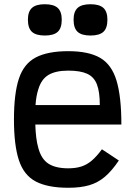

<svg xmlns="http://www.w3.org/2000/svg" viewBox="-20 -874 640 908"><path d="M303 14Q206 14 149.5 -15.5Q93 -45 69.5 -116Q46 -187 46 -309Q46 -432 69.5 -502.5Q93 -573 149.5 -602.5Q206 -632 303 -632Q399 -632 453.5 -600.5Q508 -569 531 -493Q554 -417 554 -285H147Q149 -217 161 -175Q175 -122 209 -100Q243 -78 303 -78Q338 -78 364.5 -86.5Q391 -95 414 -114.5Q437 -134 462 -168L542 -115Q509 -66 476 -38Q443 -10 402 2Q361 14 303 14ZM148 -377H452Q452 -439 438.5 -474.5Q425 -510 392.5 -525Q360 -540 303 -540Q243 -540 209 -519.5Q175 -499 161 -451Q151 -421 148 -377ZM408 -706Q366 -706 347 -723.5Q328 -741 328 -781Q328 -819 347 -836.5Q366 -854 408 -854Q450 -854 469 -836.5Q488 -819 488 -781Q488 -741 469 -723.5Q450 -706 408 -706ZM192 -706Q150 -706 131 -723.5Q112 -741 112 -781Q112 -819 131 -836.5Q150 -854 192 -854Q234 -854 253 -836.5Q272 -819 272 -781Q272 -741 253 -723.5Q234 -706 192 -706Z"/></svg>

Font: Victor Mono Thin
Style: Bold
Weight: 700
Monospace: yes
Version: Version 1.561;gftools[0.9.30]